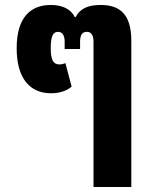

<svg xmlns="http://www.w3.org/2000/svg" viewBox="-20 -550 606 772"><path d="M356 202H508V-386C508 -503 452 -530 384 -530C334 -530 301 -515 284 -481H281C264 -515 229 -530 184 -530C103 -530 47 -480 47 -356C47 -234 101 -175 185 -175C223 -175 252 -187 268 -202L243 -296C236 -293 227 -291 219 -291C195 -291 184 -307 184 -357C184 -405 194 -422 213 -422C229 -422 240 -410 240 -382V-353H302V-382C302 -410 311 -422 329 -422C346 -422 356 -410 356 -382Z"/></svg>

Font: Noto Sans Thai UI Condensed Extra
Style: Regular
Weight: 800
Width: 3
Designer: Monotype Design Team
Foundry: Monotype Imaging Inc.
Version: Version 1.901